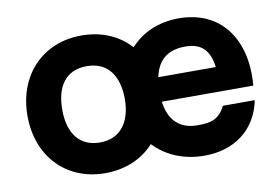

<svg xmlns="http://www.w3.org/2000/svg" viewBox="-65 -662 1141 783"><g transform="rotate(-10 505.5 -270.0)"><path d="M724 15C845.5 15 939.5 -51 964 -172.5H832C805 -118.5 769.5 -112 716 -112C642.5 -112 599.5 -155 589.5 -232H968.5C985 -428 886 -555 716 -555C633.5 -555 563.5 -524.5 515 -470.5C467 -524 397 -555 313 -555C153 -555 40 -439 40 -270C40 -103 150 15 313 15C396.5 15 467 -16 515.5 -69.5C565 -16.5 637.5 15 724 15ZM184 -270C184 -364 224 -428 313 -428C399 -428 443 -366 443 -270C443 -177 400 -112 313 -112C228 -112 184 -173 184 -270ZM593 -333C607 -401.5 649 -437 722 -437C787.5 -437 821.5 -406 831 -333Z"/></g></svg>

Font: Eudonet ExtraBold
Style: Regular
Weight: 800
Designer: Mikhail Sharanda
Foundry: Mikhail Sharanda
Version: Version 4.503;Glyphs 3.1.2 (3151)